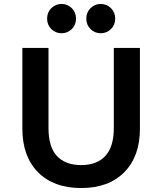

<svg xmlns="http://www.w3.org/2000/svg" viewBox="-20 -938 820 970"><path d="M93 -288V-696H225V-291Q225 -195 268 -149.5Q311 -104 390 -104Q470 -104 512.5 -150.5Q555 -197 555 -291V-696H687V-288Q687 -148 608 -68Q529 12 390 12Q251 12 172 -68Q93 -148 93 -288ZM218 -844Q218 -876 239.5 -897Q261 -918 291 -918Q321 -918 342.5 -897Q364 -876 364 -844Q364 -812 342.5 -791Q321 -770 291 -770Q261 -770 239.5 -791Q218 -812 218 -844ZM416 -844Q416 -876 437.5 -897Q459 -918 489 -918Q519 -918 540.5 -897Q562 -876 562 -844Q562 -812 540.5 -791Q519 -770 489 -770Q459 -770 437.5 -791Q416 -812 416 -844Z"/></svg>

Font: AmikoBold
Style: Bold
Weight: 700
Designer: Pablo Impallari, Rodrigo Fuenzalida, Andres Torresi
Foundry: Impallari Type
Version: Version 1.000; ttfautohint (v1.3)